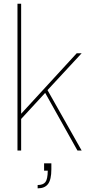

<svg xmlns="http://www.w3.org/2000/svg" viewBox="-20 -820 498 1046"><path d="M95.2 -799.8V-200.2L397.9 -529.8H424.8L238.8 -329.1L424.8 0H401.9L226.1 -314L95.2 -171.9V0H75.2V-799.8ZM259.8 69.8V102.1Q259.8 158.2 241.9 182.1Q224.1 206.1 185.1 206.1V188Q214.4 188 227.1 172.4Q239.7 156.7 240.2 109.9H220.2V69.8Z"/></svg>

Font: Cooper Hewitt
Style: Thin
Weight: 701
Designer: Village Type and Design LLC
Foundry: Cooper Hewitt Smithsonian Design Museum
Version: 1.000